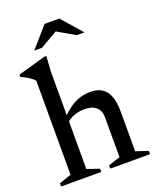

<svg xmlns="http://www.w3.org/2000/svg" viewBox="-160 -975 868 1068"><g transform="rotate(-20 274.0 -441.0)"><path d="M251 0H13.5V-19L85 -43.5V-600.5Q64 -626 8.5 -650.5V-664L172.5 -710.5H184.5L178.5 -622V-362Q223.5 -406 262 -422.5Q300.5 -439 345.5 -439Q407.5 -439 437.5 -399.8Q467.5 -360.5 467.5 -276.5V-43.5L540 -19V0H304.5V-19L374.5 -42.5V-279Q374.5 -317 351 -338.5Q327.5 -360 282.5 -360Q250.5 -360 222.2 -350Q194 -340 178.5 -325V-43.5L251 -19ZM383 -761.5 280 -821 177 -761.5H131.5L236.5 -881.5H323.5L428.5 -761.5Z"/></g></svg>

Font: Newsreader Text Medium
Style: Regular
Weight: 500
Designer: Hugues Gentile
Foundry: Production Type
Version: Version 1.001